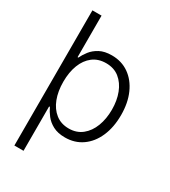

<svg xmlns="http://www.w3.org/2000/svg" viewBox="-222 -835 1013 1146"><g transform="rotate(30 284.0 -262.0)"><path d="M304.2 11.7Q254.9 11.7 221.4 -6.1Q188 -23.9 167.7 -50.3Q147.5 -76.7 136.2 -101.6H130.9V204.1H67.9V-727.5H130.9V-441.4H136.2Q147.5 -465.8 167.5 -491.7Q187.5 -517.6 220.7 -535.4Q253.9 -553.2 303.7 -553.2Q371.1 -553.2 421.6 -517.8Q472.2 -482.4 500.5 -418.9Q528.8 -355.5 528.8 -271.5Q528.8 -187 500.7 -123Q472.7 -59.1 422.1 -23.7Q371.6 11.7 304.2 11.7ZM297.4 -45.9Q351.1 -45.9 388.7 -76.2Q426.3 -106.4 445.8 -157.7Q465.3 -209 465.3 -272Q465.3 -335 445.8 -385.5Q426.3 -436 389.2 -465.8Q352.1 -495.6 297.4 -495.6Q243.7 -495.6 206.5 -467Q169.4 -438.5 149.9 -388.2Q130.4 -337.9 130.4 -272Q130.4 -206.5 149.9 -155.5Q169.4 -104.5 206.8 -75.2Q244.1 -45.9 297.4 -45.9Z"/></g></svg>

Font: Inter Tight Light
Style: Regular
Weight: 300
Designer: Rasmus Andersson
Foundry: rsms
Version: Version 3.004